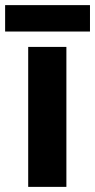

<svg xmlns="http://www.w3.org/2000/svg" viewBox="-32 -729 371 749"><path d="M227 0H78V-546H227ZM319 -709V-606H-12V-709Z"/></svg>

Font: Noto Sans IKEA
Style: Bold
Weight: 600
Designer: Monotype Design Team
Foundry: Monotype Imaging Inc.
Version: Version 2.001